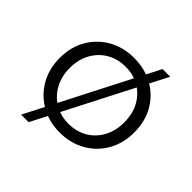

<svg xmlns="http://www.w3.org/2000/svg" viewBox="-174 -744 974 974"><g transform="rotate(45 313.5 -256.5)"><path d="M313 5Q237 5 176.5 -29.5Q116 -64 81 -124.5Q46 -185 46 -263Q46 -342 81 -402Q116 -462 176 -496Q236 -530 313 -530Q391 -530 451.5 -496Q512 -462 546.5 -402Q581 -342 581 -263Q581 -185 546.5 -124.5Q512 -64 451 -29.5Q390 5 313 5ZM313 -58Q370 -58 414 -83.5Q458 -109 483.5 -155.5Q509 -202 509 -263Q509 -325 483.5 -371Q458 -417 414 -442.5Q370 -468 314 -468Q258 -468 214 -442.5Q170 -417 144 -371Q118 -325 118 -263Q118 -202 144 -155.5Q170 -109 214 -83.5Q258 -58 313 -58ZM111 79 455 -592H510L165 79Z"/></g></svg>

Font: Montserrat Thin
Style: Regular
Weight: 400
Version: Version 9.000